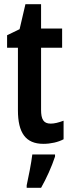

<svg xmlns="http://www.w3.org/2000/svg" viewBox="-20 -746 343 921"><path d="M223 -153C188 -153 177 -175 177 -219V-517H278V-609H177V-726H102L74 -606L14 -577V-517H66V-217C66 -109 103 -56 188 -56C223 -56 259 -64 285 -78V-167C261 -158 241 -153 223 -153ZM244 5V-5H135C130 37 116 107 108 143V155H177C202 111 228 54 244 5Z"/></svg>

Font: Noto Sans Malayalam UI ExtraCondensed SemiBold
Style: Regular
Weight: 600
Width: 2
Designer: Jelle Bosma - Monotype Design Team
Foundry: Monotype Imaging Inc.
Version: Version 2.104